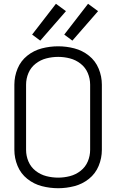

<svg xmlns="http://www.w3.org/2000/svg" viewBox="-20 -988 615 1016"><path d="M193 -773 150 -805 276 -968 329 -929ZM363 -773 320 -805 446 -968 499 -929ZM288 8Q244 8 201.5 -3Q159 -14 124.5 -41.5Q90 -69 73 -110Q56 -151 56 -195V-540Q56 -584 73 -625Q90 -666 124.5 -693.5Q159 -721 201.5 -732Q244 -743 288 -743Q331 -743 373.5 -732Q416 -721 450.5 -693.5Q485 -666 502 -625Q519 -584 519 -540V-195Q519 -151 502 -110Q485 -69 450.5 -41.5Q416 -14 373.5 -3Q331 8 288 8ZM288 -48Q319 -48 350 -56Q381 -64 406.5 -84Q432 -104 444.5 -133.5Q457 -163 457 -195V-540Q457 -572 444.5 -601.5Q432 -631 406.5 -651Q381 -671 350 -679Q319 -687 288 -687Q256 -687 225 -679Q194 -671 168.5 -651Q143 -631 130.5 -601.5Q118 -572 118 -540V-195Q118 -163 130.5 -133.5Q143 -104 168.5 -84Q194 -64 225 -56Q256 -48 288 -48Z"/></svg>

Font: Jozsika Light
Style: Regular
Weight: 300
Monospace: yes
Designer: Belleve Invis
Foundry: Belleve Invis
Version: 2.1.0